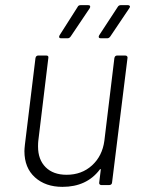

<svg xmlns="http://www.w3.org/2000/svg" viewBox="-20 -720 560 747"><path d="M436 -504H467Q472 -504 474.5 -501Q477 -498 476 -494L416 -10Q416 -6 413 -3Q410 0 405 0H374Q370 0 367.5 -3Q365 -6 366 -10L372 -59Q372 -62 370.5 -62.5Q369 -63 368 -60Q317 7 223 7Q157 7 116 -30Q75 -67 75 -132Q75 -140 77 -158L118 -494Q120 -504 129 -504H160Q170 -504 168 -494L129 -172Q128 -164 128 -150Q128 -99 157.5 -69.5Q187 -40 239 -40Q298 -40 338 -76.5Q378 -113 386 -172L425 -494Q427 -504 436 -504ZM212 -583 282 -693Q285 -700 294 -700H323Q329 -700 330.5 -696.5Q332 -693 329 -688L255 -578Q250 -571 243 -571H217Q212 -571 210.5 -574.5Q209 -578 212 -583ZM366 -583 438 -693Q442 -700 450 -700H478Q483 -700 485 -696.5Q487 -693 483 -688L409 -578Q404 -571 397 -571H372Q366 -571 364.5 -574.5Q363 -578 366 -583Z"/></svg>

Font: Barlow Light
Style: Italic
Weight: 300
Italic angle: -7°
Designer: Jeremy Tribby
Foundry: Tribby Type
Version: Version 1.408